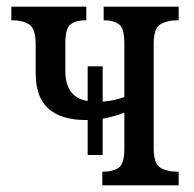

<svg xmlns="http://www.w3.org/2000/svg" viewBox="-20 -556 582 576"><path d="M243 -91V-196Q239 -196 236 -196Q165 -196 126 -229.5Q87 -263 87 -337V-423Q87 -470 67.5 -482.5Q48 -495 20 -495H14V-536H239V-495H235Q209 -495 192.5 -483.5Q176 -472 176 -427V-343Q176 -264 243 -253V-357H288V-251Q325 -254 353 -265V-427Q353 -472 336.5 -483.5Q320 -495 295 -495H291V-536H516V-495H510Q481 -495 461 -483Q441 -471 441 -423V-113Q441 -65 461 -53Q481 -41 510 -41H516V0H287V-41H291Q318 -41 335.5 -52.5Q353 -64 353 -109V-218Q338 -212 321.5 -207.5Q305 -203 288 -200V-91Z"/></svg>

Font: Noto Serif Condensed
Style: Regular
Weight: 400
Width: 3
Designer: Monotype Design Team
Foundry: Monotype Imaging Inc.
Version: Version 2.013; ttfautohint (v1.8.4.7-5d5b)